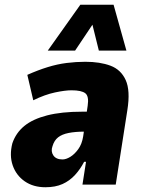

<svg xmlns="http://www.w3.org/2000/svg" viewBox="-20 -777 603 808"><path d="M171 11Q120 11 84 -14Q48 -39 33.5 -81Q19 -123 32 -174Q47 -218 82.5 -247Q118 -276 178.5 -291.5Q239 -307 326 -307H371L358 -223H335Q297 -223 269 -217.5Q241 -212 224.5 -199Q208 -186 201 -162Q193 -140 204.5 -123Q216 -106 243 -106Q258 -106 276 -117Q294 -128 309.5 -149.5Q325 -171 330 -203L349 -332Q355 -372 339 -384.5Q323 -397 281 -397Q254 -397 211.5 -388Q169 -379 120 -355L95 -462Q140 -482 180.5 -494.5Q221 -507 260.5 -512Q300 -517 339 -517Q401 -517 445 -500.5Q489 -484 509 -440Q529 -396 516 -314L467 0H327L342 -96H334Q318 -65 295.5 -40.5Q273 -16 243 -2.5Q213 11 171 11ZM181 -564 318 -757H458L512 -564H396L369 -673L296 -564Z"/></svg>

Font: Nunito Sans 7pt Condensed Black
Style: Italic
Weight: 900
Width: 3
Italic angle: -9°
Designer: Vernon Adams
Foundry: Vernon Adams
Version: Version 3.101;gftools[0.9.27]